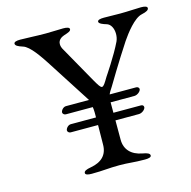

<svg xmlns="http://www.w3.org/2000/svg" viewBox="-99 -751 848 853"><g transform="rotate(-15 325.5 -324.0)"><path d="M220 5C274 5 298 0 348 0C394 0 411 5 465 5C482 5 494 2 494 -6C494 -15 484 -20 461 -24C411 -33 383 -63 383 -108V-197H491C506 -197 522 -211 522 -221C522 -229 516 -232 509 -232H383V-280H492C507 -280 523 -294 523 -304C523 -310 517 -315 510 -315H388C391 -323 398 -334 406 -346C406 -346 464 -444 518 -526C539 -557 583 -615 618 -622C641 -627 651 -633 651 -642C651 -650 639 -653 622 -653C599 -653 563 -650 526 -650C497 -650 481 -651 451 -651C434 -651 422 -648 422 -640C422 -631 441 -624 455 -620C474 -615 485 -593 485 -568C485 -557 483 -545 478 -534C451 -477 395 -395 395 -395C380 -370 372 -356 364 -356C357 -356 349 -369 334 -395L241 -560C234 -571 232 -580 232 -588C232 -608 249 -617 260 -621C282 -628 293 -632 293 -641C293 -649 281 -652 264 -652C243 -652 215 -650 184 -650C138 -650 97 -653 67 -653C50 -653 38 -650 38 -642C38 -633 49 -627 71 -620C102 -611 140 -552 160 -522L293 -315H187C174 -315 163 -301 163 -292C163 -286 170 -280 177 -280H301C302 -273 303 -265 303 -256V-232H187C174 -232 163 -218 163 -209C163 -203 170 -197 177 -197H303L302 -108C302 -60 274 -33 224 -24C201 -20 191 -15 191 -6C191 2 203 5 220 5Z"/></g></svg>

Font: Garamond-Math
Style: Regular
Weight: 400
Version: Version 2019-08-16